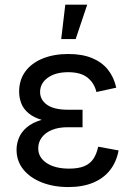

<svg xmlns="http://www.w3.org/2000/svg" viewBox="-20 -773 563 804"><path d="M266.1 10.3Q204.6 10.3 155.3 -9Q106 -28.3 77.6 -63.5Q49.3 -98.6 49.3 -146Q49.3 -171.4 59.3 -195.8Q69.3 -220.2 92.5 -240Q115.7 -259.8 155.5 -271.5Q195.3 -283.2 254.4 -283.2H325.7V-240.2H262.7Q225.1 -240.2 197.8 -229Q170.4 -217.8 155.3 -197.8Q140.1 -177.7 140.1 -151.9Q140.1 -113.8 175.3 -90.3Q210.4 -66.9 269.5 -66.9Q308.1 -66.9 332.8 -77.1Q357.4 -87.4 371.1 -107.9Q384.8 -128.4 391.1 -158.7L476.6 -143.1Q467.8 -95.2 440.9 -60.8Q414.1 -26.4 370.1 -8.1Q326.2 10.3 266.1 10.3ZM256.3 -258.8Q197.8 -258.8 159.7 -269.5Q121.6 -280.3 99.6 -298.8Q77.6 -317.4 68.8 -340.8Q60.1 -364.3 60.1 -388.7Q60.1 -438 85.9 -473.4Q111.8 -508.8 158.4 -527.8Q205.1 -546.9 266.1 -546.9Q323.7 -546.9 365 -530Q406.2 -513.2 431.6 -481.7Q457 -450.2 466.8 -405.8L383.8 -387.7Q374.5 -426.3 345.9 -448.5Q317.4 -470.7 265.6 -470.7Q212.4 -470.7 180.2 -447.5Q147.9 -424.3 147.9 -387.7Q147.9 -355 177 -334.2Q206.1 -313.5 264.6 -313.5H325.7V-258.8ZM236.3 -609.4 253.4 -753.4H345.2L296.9 -609.4Z"/></svg>

Font: Inter 18pt
Style: Regular
Weight: 400
Designer: Rasmus Andersson
Foundry: rsms
Version: Version 4.001;git-66647c0bb